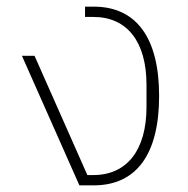

<svg xmlns="http://www.w3.org/2000/svg" viewBox="-20 -558 566 578"><path d="M219 0H262C391 0 459 -94 459 -269C459 -445 390 -538 262 -538H236V-507H261C363 -507 421 -432 421 -303V-236C421 -106 362 -31 261 -31H243L84 -390H46Z"/></svg>

Font: IBM Plex Thai ExtraLight
Style: Regular
Weight: 200
Designer: Mike Abbink, Paul van der Laan, Pieter van Rosmalen, Ben Mitchell, Mark Frömberg
Foundry: Bold Monday
Version: Version 1.0